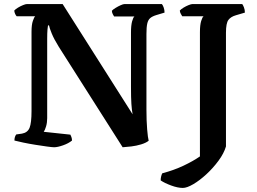

<svg xmlns="http://www.w3.org/2000/svg" viewBox="-20 -724 1264 944"><path d="M246 0Q237 0 211.5 -3.5Q186 -7 154.5 -12Q123 -17 94.5 -23Q66 -29 51 -33Q51 -52 60 -63L88 -67Q116 -72 125.5 -96Q135 -120 135 -178V-568Q135 -602 141.5 -621Q148 -640 153 -644H62Q58 -648 54.5 -655.5Q51 -663 50 -672Q56 -679 68.5 -686.5Q81 -694 93.5 -699Q106 -704 112 -704H288L632 -162Q628 -183 626 -213Q624 -243 624 -298V-564Q624 -599 629.5 -619Q635 -639 641 -643H541Q539 -647 535 -653.5Q531 -660 530 -671Q535 -677 548 -685Q561 -693 573.5 -698.5Q586 -704 592 -704H776Q781 -698 785 -686.5Q789 -675 789 -662L749 -650Q729 -644 718.5 -635Q708 -626 704 -608Q700 -590 700 -557V-185Q700 -130 703.5 -88Q707 -46 711 -32Q697 -21 673.5 -14Q650 -7 625.5 -4Q601 -1 583 0L269 -494Q246 -531 234.5 -559Q223 -587 221 -599H216Q215 -594 213.5 -579Q212 -564 212 -532V-143Q212 -121 206.5 -102.5Q201 -84 195 -76L326 -62Q328 -59 331 -50.5Q334 -42 334 -33Q317 -19 290 -9.5Q263 0 246 0ZM879 200Q854 200 821.5 188Q789 176 770 163Q770 152 772.5 142.5Q775 133 778 128Q835 113 882.5 90.5Q930 68 963 45V-566Q963 -601 969 -620.5Q975 -640 981 -644H876Q873 -649 869 -656Q865 -663 864 -672Q870 -679 882.5 -686.5Q895 -694 907.5 -699Q920 -704 926 -704H1171Q1175 -699 1179.5 -687.5Q1184 -676 1184 -662L1140 -649Q1115 -642 1103 -626Q1091 -610 1091 -563V-4Q1081 30 1054.5 66Q1028 102 995 132.5Q962 163 930.5 181.5Q899 200 879 200Z"/></svg>

Font: Texturina SemiBold
Style: Regular
Weight: 600
Designer: Guillermo Torres Carreño
Foundry: Omnibus-Type
Version: Version 1.002; ttfautohint (v1.8.3)